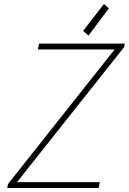

<svg xmlns="http://www.w3.org/2000/svg" viewBox="-20 -937 643 957"><path d="M16.6 0 19.5 -19.5 549.8 -688.5V-690.4H168.9L174.8 -719.7H602.5L598.6 -702.1L66.4 -31.2V-29.3H477.5L471.7 0ZM420.9 -759.3 394.5 -783.2 498 -917 522.5 -895.5Z"/></svg>

Font: Reddit Sans ExtraLight
Style: Italic
Weight: 250
Italic angle: -11.25°
Designer: Stephen Hutchings
Version: Version 1.013